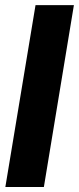

<svg xmlns="http://www.w3.org/2000/svg" viewBox="-20 -748 316 768"><path d="M275.6 -727.5 155.5 0H1.4L122.1 -727.5Z"/></svg>

Font: Inter Tight
Style: Italic
Weight: 400
Italic angle: -9.39999°
Designer: Rasmus Andersson
Foundry: rsms
Version: Version 3.002